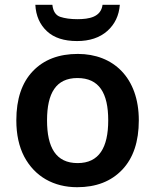

<svg xmlns="http://www.w3.org/2000/svg" viewBox="-20 -779 654 809"><path d="M412.1 -758.8C405.3 -707 356 -698.2 305.7 -698.2C276.9 -698.2 252.9 -701.7 233.9 -708C214.8 -714.4 203.6 -731.4 200.7 -758.8H128.9C131.3 -712.4 147.9 -675.3 177.7 -647.5C207.5 -619.6 250 -606 304.7 -606C357.4 -606 399.9 -620.1 432.1 -648.4C463.9 -676.8 481.4 -713.4 484.9 -758.8ZM564.9 -272C564.9 -451.7 457.5 -551.8 308.1 -551.8C228 -551.8 165 -527.8 118.7 -479.5C72.3 -431.2 48.8 -362.3 48.8 -272C48.8 -211.9 60.1 -161.1 82 -119.1C126.5 -35.2 206.1 9.8 305.2 9.8C384.8 9.8 448.2 -14.6 495.1 -64C541.5 -112.8 564.9 -182.1 564.9 -272ZM178.2 -272C178.2 -386.7 216.3 -450.2 306.2 -450.2C397.9 -450.2 436 -386.7 436 -272C436 -157.2 397.5 -91.8 307.1 -91.8C215.8 -91.8 178.2 -157.2 178.2 -272Z"/></svg>

Font: Noto Reveo Sans
Style: Regular
Weight: 600
Designer: Monotype Design Team
Foundry: Monotype Imaging Inc.
Version: Version 2.007